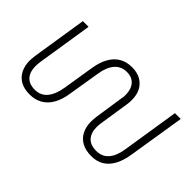

<svg xmlns="http://www.w3.org/2000/svg" viewBox="-76 -816 1121 1121"><g transform="rotate(45 485.0 -255.0)"><path d="M203 13Q158 13 127 -4.5Q96 -22 80 -54Q64 -86 64 -128Q64 -139 65.5 -149.5Q67 -160 68 -172L121 -510H168L113 -160Q111 -142 111 -127Q111 -82 134.5 -55Q158 -28 206 -28Q254 -28 282.5 -63Q311 -98 321 -162L352 -355Q361 -410 382.5 -447.5Q404 -485 437 -504Q470 -523 514 -523Q558 -523 587.5 -506Q617 -489 633 -459Q649 -429 649 -387Q649 -377 648.5 -367Q648 -357 646 -347L617 -158Q616 -151 615.5 -143.5Q615 -136 615 -129Q615 -83 639 -56Q663 -29 712 -29Q759 -29 787.5 -61.5Q816 -94 825 -154L881 -510H929L873 -160Q864 -102 842.5 -63.5Q821 -25 789 -6Q757 13 713 13Q666 13 634 -4.5Q602 -22 585.5 -54.5Q569 -87 569 -130Q569 -140 570 -150Q571 -160 572 -170L600 -357Q602 -364 602 -371Q602 -378 602 -384Q602 -428 579 -455Q556 -482 513 -482Q466 -482 437.5 -448.5Q409 -415 400 -355L367 -154Q359 -102 338 -64.5Q317 -27 283 -7Q249 13 203 13Z"/></g></svg>

Font: MuseoModerno Thin ExtraLight
Style: Italic
Weight: 250
Italic angle: -9°
Version: Version 1.003